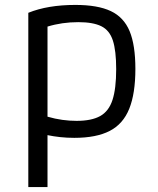

<svg xmlns="http://www.w3.org/2000/svg" viewBox="-20 -550 640 780"><path d="M95 -498Q174 -530 286 -530Q377 -530 430 -505Q483 -480 506.5 -423.5Q530 -367 530 -270Q530 -170 505 -108Q480 -46 425.5 -18Q371 10 282 10Q252 10 224.5 7Q197 4 173 -1V210H95ZM173 -76Q204 -67 233.5 -63Q263 -59 291 -59Q352 -59 387 -78.5Q422 -98 437 -144Q452 -190 452 -269Q452 -344 438.5 -385.5Q425 -427 391.5 -443.5Q358 -460 298 -460Q232 -460 173 -442Z"/></svg>

Font: M PLUS Code Latin 60
Style: Regular
Weight: 400
Width: 7
Monospace: yes
Designer: Coji Morishita
Foundry: UNDERFOREST DESIGN
Version: Version 1.005; ttfautohint (v1.8.3)